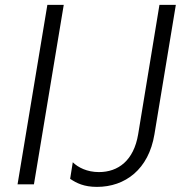

<svg xmlns="http://www.w3.org/2000/svg" viewBox="-20 -747 754 778"><path d="M238.3 -727.3H171.9L51.1 0H117.5ZM372.9 10.3C487.2 10.3 582.4 -60.7 605.8 -202.8L692.5 -727.3H626.1L539.8 -202.8C522 -96.6 459.2 -49.7 380.7 -49.7C333.1 -49.7 296.2 -68.5 274.9 -89.5L264.2 -22.4C290.1 -5 320.3 10.3 372.9 10.3Z"/></svg>

Font: TID UI Light
Style: Italic
Weight: 300
Italic angle: -9.39999°
Designer: The TID Project Authors
Foundry: Bakken & Bæck
Version: Version 1.001;hotconv 1.0.109;makeotfexe 2.5.65596